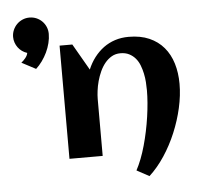

<svg xmlns="http://www.w3.org/2000/svg" viewBox="-56 -774 992 953"><g transform="rotate(-5 439.5 -298.0)"><path d="M838.9 -323.2Q838.9 -266.1 825 -204.1Q811 -142.1 786.1 -82.5Q761.2 -22.9 726.6 29.5Q691.9 82 650.4 120.1L588.4 86.4Q601.6 62 613.3 31.7Q625 1.5 634.5 -32.5Q644 -66.4 651.6 -102.5Q659.2 -138.7 664.3 -174.1Q669.4 -209.5 672.1 -242.9Q674.8 -276.4 674.8 -305.2Q674.8 -324.2 673.3 -345.9Q671.9 -367.7 667.2 -389.4Q662.6 -411.1 654.8 -431.2Q647 -451.2 634 -466.3Q621.1 -481.4 602.8 -490.7Q584.5 -500 559.6 -500Q535.2 -500 516.1 -489Q497.1 -478 482.4 -460.2Q467.8 -442.4 457.3 -419.4Q446.8 -396.5 440.2 -372.3Q433.6 -348.1 430.7 -324.7Q427.7 -301.3 427.7 -282.7V0H262.2V-564H325.7L401.4 -432.6Q415 -465.3 435.5 -492.2Q456.1 -519 481.9 -538.1Q507.8 -557.1 539.3 -567.4Q570.8 -577.6 607.4 -577.6Q666 -577.6 709.5 -558.6Q752.9 -539.6 781.7 -505.6Q810.5 -471.7 824.7 -425Q838.9 -378.4 838.9 -323.2ZM213.9 -627Q213.9 -604.5 208 -581.1Q202.1 -557.6 191.7 -535.6Q181.2 -513.7 167 -493.9Q152.8 -474.1 136.2 -459L65.9 -496.1Q76.2 -503.9 86.7 -516.6Q97.2 -529.3 99.1 -542Q85 -546.4 73.5 -554.7Q62 -563 53.7 -574.2Q45.4 -585.4 40.8 -598.9Q36.1 -612.3 36.1 -627Q36.1 -645 43.2 -661.4Q50.3 -677.7 62.3 -689.7Q74.2 -701.7 90.3 -708.7Q106.4 -715.8 125 -715.8Q143.6 -715.8 159.7 -709Q175.8 -702.1 188 -689.9Q200.2 -677.7 207 -661.6Q213.9 -645.5 213.9 -627Z"/></g></svg>

Font: Aclonica
Style: Regular
Weight: 400
Version: Version 1.001